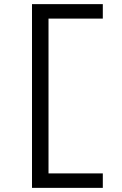

<svg xmlns="http://www.w3.org/2000/svg" viewBox="-20 -720 590 930"><path d="M135 190V-700H478V-630H209L215 -638V132L205 120H478V190Z"/></svg>

Font: Lexend Peta Light
Style: Regular
Weight: 300
Version: Version 1.007